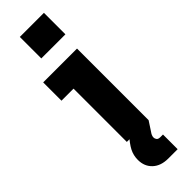

<svg xmlns="http://www.w3.org/2000/svg" viewBox="-311 -732 935 935"><g transform="rotate(-45 156.0 -265.0)"><path d="M104 0V-434L171 -367H21V-493H254V0ZM97 -582V-730H263V-582ZM190 200Q139 200 109.5 172.5Q80 145 80 100Q80 69 93.5 42.5Q107 16 142 -23L186 -72L254 0L222 49Q218 54 214.5 61.5Q211 69 211 77Q211 84 216 91.5Q221 99 236 99H254V200Z"/></g></svg>

Font: SUSE ExtraBold
Style: Regular
Weight: 800
Designer: Rene Bieder
Foundry: SUSE
Version: Version 1.000